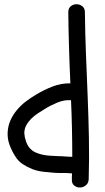

<svg xmlns="http://www.w3.org/2000/svg" viewBox="-20 -795 488 891"><path d="M148.4 -356.4Q183.6 -377.9 224.1 -393.6Q264.6 -409.2 306.6 -408.2Q302.7 -491.2 300.3 -573.2Q297.9 -655.3 296.9 -738.3Q296.9 -756.8 308.6 -766.1Q320.3 -775.4 335 -775.4Q349.6 -775.4 361.8 -766.1Q374 -756.8 374 -738.3Q375 -641.6 378.9 -544.4Q382.8 -447.3 386.7 -350.6Q390.6 -253.9 392.6 -156.7Q394.5 -59.6 391.6 37.1Q390.6 55.7 377.9 65.4Q365.2 75.2 350.6 75.2Q335.9 75.2 324.2 65.9Q312.5 56.6 313.5 37.1Q313.5 30.3 313.5 23.4Q313.5 16.6 314.5 9.8Q304.7 8.8 295.4 8.3Q286.1 7.8 277.3 7.8Q265.6 7.8 253.9 7.8Q242.2 7.8 231.4 6.8Q206.1 4.9 180.7 2Q155.3 -1 130.9 -9.8Q106.4 -19.5 85 -33.7Q63.5 -47.9 49.8 -71.3Q34.2 -95.7 23.9 -124Q13.7 -152.3 15.6 -182.6Q17.6 -212.9 29.3 -238.3Q41 -263.7 59.1 -285.2Q77.1 -306.6 100.1 -324.2Q123 -341.8 148.4 -356.4ZM315.4 -67.4Q315.4 -198.2 309.6 -330.1Q277.3 -332 245.6 -318.8Q213.9 -305.7 187.5 -289.1Q172.9 -280.3 155.8 -269Q138.7 -257.8 124.5 -243.7Q110.4 -229.5 101.6 -212.9Q92.8 -196.3 92.8 -176.8Q93.8 -159.2 100.6 -139.2Q107.4 -119.1 119.1 -106.4Q130.9 -93.8 145.5 -87.4Q160.2 -81.1 176.8 -77.1Q196.3 -73.2 214.4 -72.3Q232.4 -71.3 252 -70.3Q267.6 -70.3 283.2 -68.8Q298.8 -67.4 315.4 -67.4Z"/></svg>

Font: Schoolbell
Style: Regular
Weight: 400
Designer: Font Diner, Inc
Foundry: Font Diner, Inc
Version: Version 1.001